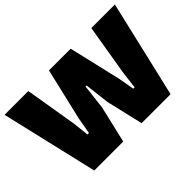

<svg xmlns="http://www.w3.org/2000/svg" viewBox="-124 -1061 1382 1382"><g transform="rotate(-45 567.5 -370.0)"><path d="M6 -740H248L314 -343L328 -218H343L365 -343L458 -740H679L772 -343L794 -218H808L823 -343L889 -740H1129L956 0H661L595 -282L573 -471H562L540 -282L474 0H179Z"/></g></svg>

Font: Plata Sans Black
Style: Regular
Weight: 900
Designer: Pablo Impallari, Andres Torresi, & Cristiano Sobral
Foundry: Pablo Impallari, Andres Torresi, & Cristiano Sobral
Version: Version 1.00;December 28, 2019;FontCreator 12.0.0.2547 64-bi